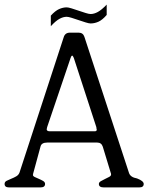

<svg xmlns="http://www.w3.org/2000/svg" viewBox="-20 -815 680 835"><path d="M444 -750Q425 -728 408 -720.5Q391 -713 374 -713Q367 -713 352.5 -717.5Q338 -722 322 -727.5Q306 -733 291.5 -737.5Q277 -742 270 -742Q255 -742 238.5 -733Q222 -724 201 -701V-747Q220 -768 237 -775.5Q254 -783 270 -783Q277 -783 291.5 -778.5Q306 -774 322 -768.5Q338 -763 352.5 -758.5Q367 -754 374 -754Q389 -754 405.5 -763Q422 -772 444 -795ZM605 -15Q605 0 586 0H431Q410 0 410 -15Q410 -22 418.5 -27Q427 -32 436.5 -36.5Q446 -41 454.5 -45.5Q463 -50 463 -56Q463 -61 462 -62L427 -177Q421 -195 403 -195H185Q160 -195 156 -177L125 -63Q124 -62 124 -57Q124 -56 123 -55Q123 -49 131.5 -45Q140 -41 149.5 -37Q159 -33 167.5 -28Q176 -23 176 -15Q176 0 156 0H19Q0 0 0 -15Q0 -24 8.5 -28.5Q17 -33 28.5 -37.5Q40 -42 50.5 -48Q61 -54 65 -65L257 -653Q263 -673 284 -673H322Q341 -673 347 -655L541 -63Q547 -44 576 -39Q605 -28 605 -15ZM401 -252Q400 -252 400 -254Q400 -256 399.5 -257.5Q399 -259 399 -262L301 -563Q297 -573 294 -573Q290 -573 287 -563L185 -262Q183 -252 183 -253Q183 -244 197 -244H392Q401 -244 401 -252Z"/></svg>

Font: Jura
Style: Regular
Weight: 400
Designer: Ed Merritt
Foundry: Ten by Twenty
Version: Version 1.007